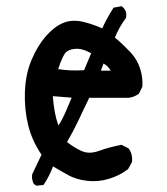

<svg xmlns="http://www.w3.org/2000/svg" viewBox="-20 -581 540 621"><path d="M96.2 18.6 90.3 14.6 89.4 13.7 88.4 12.2Q82 -1 84 -16.6V-17.6L84.5 -18.1L114.3 -80.6Q84 -125 71.3 -175.3Q58.6 -227.1 60.5 -283.2Q62.5 -340.3 81.5 -386Q100.6 -431.6 127.4 -462.9Q154.8 -494.1 183.1 -506.3Q212.4 -519 249.5 -510.3Q281.7 -502.4 310.5 -489.3Q325.7 -522 345.7 -553.7L347.2 -556.2L349.6 -556.6L371.1 -560.5L373.5 -561L376 -559.1Q392.1 -544.9 387.7 -523.9L387.2 -522.9L386.7 -522Q364.7 -492.2 351.6 -459.5Q358.4 -454.1 364 -449Q369.6 -443.8 374.8 -439Q379.9 -434.1 384.3 -429.7Q388.7 -425.3 392.6 -421.4Q396.5 -417.5 399.9 -414.1Q403.3 -410.6 406.2 -407.2Q415 -397 421.9 -385Q428.7 -373 433.1 -359.4Q442.4 -332 440.4 -301.3V-300.3L439.9 -299.3L430.2 -279.8L429.2 -278.3L428.2 -277.3Q413.6 -266.6 396 -264.6H395.5H268.6Q259.3 -245.6 250.7 -227.5Q242.2 -209.5 233.9 -191.9Q217.3 -156.7 196.8 -121.6Q208 -112.8 219 -106Q230 -99.1 242.2 -93.3Q267.1 -81.5 297.9 -92.3Q331.5 -104.5 371.1 -112.3L373 -112.8L374.5 -111.8L394 -102.1L395.5 -101.1L396.5 -100.1Q409.2 -83 407.2 -59.1V-57.6L406.7 -56.6L395 -35.2L394 -34.2L393.1 -33.2Q365.2 -12.2 331.5 -2.4Q298.3 7.8 262.7 3.9Q244.6 2 228.5 -2.9Q212.4 -7.8 198.2 -16.1Q190.4 -20.5 182.4 -24.9Q174.3 -29.3 166.7 -33.9Q159.2 -38.6 151.4 -43Q140.1 -11.7 122.1 15.1L120.6 17.1L117.7 17.6L100.1 19.5H98.1ZM168.9 -175.3Q176.3 -186 181.6 -196.5Q187 -207 191.9 -218.3L211.9 -265.1L150.9 -270Q152.8 -241.2 157.5 -217.3Q162.1 -193.4 168.9 -175.3ZM252 -354 274.9 -408.7Q268.1 -412.1 262 -415Q255.9 -418 250.2 -419.7Q244.6 -421.4 239.5 -422.4Q234.4 -423.3 230 -423.3Q219.7 -423.3 211.4 -421.1Q203.1 -418.9 196.3 -414.6Q190.4 -410.6 183.1 -396Q175.8 -381.3 168 -357.4Q207.5 -351.1 252 -354ZM314.9 -375.5 306.2 -352.5H337.9Q330.1 -367.2 314.9 -375.5Z"/></svg>

Font: NaikaiFont
Style: SemiBold
Weight: 600
Version: Version 1.89